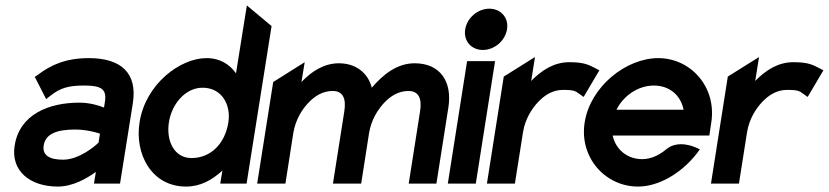

<svg xmlns="http://www.w3.org/2000/svg" viewBox="-20 -676 3052 707"><path d="M34 -140C19 -47 90 11 193 11C249 11 301 -20 333 -43L326 0H422L469 -295C487 -407 426 -462 307 -462C224 -462 169 -438 120 -401L108 -393L150 -311L165 -323C203 -353 233 -361 291 -361C355 -361 374 -347 366 -299L363 -280C343 -288 310 -298 272 -298C160 -298 52 -255 34 -140ZM141 -141C148 -185 193 -199 257 -199C294 -199 330 -190 348 -184L343 -151C329 -137 271 -88 212 -88C161 -88 135 -105 141 -141Z M494 -226C475 -109 538 11 665 11C718 11 761 -13 799 -48L791 0H888L980 -580L889 -656L849 -406C826 -438 792 -462 740 -462C644 -462 516 -367 494 -226ZM602 -226C612 -291 661 -353 726 -353C797 -353 831 -290 821 -226C809 -148 757 -94 685 -94C623 -94 591 -155 602 -226Z M927 0H1031L1060 -186C1068 -234 1091 -272 1116 -298C1139 -322 1168 -341 1205 -341C1243 -341 1255 -313 1248 -267L1206 0H1310L1339 -186C1347 -235 1371 -272 1395 -298C1418 -322 1447 -341 1484 -341C1522 -341 1534 -313 1527 -267L1485 0H1587L1631 -280C1646 -374 1602 -443 1507 -443C1442 -443 1391 -402 1349 -353C1335 -408 1290 -443 1228 -443C1173 -443 1127 -413 1090 -374L1102 -447L986 -374Z M1693 -568C1686 -525 1716 -492 1758 -492C1800 -492 1840 -525 1847 -568C1854 -611 1824 -644 1782 -644C1740 -644 1700 -611 1693 -568ZM1629 0H1732L1803 -451H1700Z M1773 0H1876L1906 -190C1914 -238 1938 -276 1963 -302C1986 -326 2016 -345 2053 -345C2096 -345 2100 -340 2115 -329L2129 -319L2187 -417L2174 -424C2149 -436 2135 -447 2076 -447C2020 -447 1974 -417 1936 -378L1950 -466L1835 -394Z M2133 -226C2112 -95 2210 11 2329 11C2406 11 2489 -38 2546 -111L2557 -126L2542 -133C2541 -133 2478 -164 2433 -126C2407 -104 2376 -90 2345 -90C2289 -90 2247 -126 2236 -177H2592L2599 -224C2620 -356 2523 -462 2404 -462C2285 -462 2154 -357 2133 -226ZM2250 -272C2276 -324 2330 -361 2388 -361C2445 -361 2487 -325 2497 -272Z M2598 0H2701L2731 -190C2739 -238 2763 -276 2788 -302C2811 -326 2841 -345 2878 -345C2921 -345 2925 -340 2940 -329L2954 -319L3012 -417L2999 -424C2974 -436 2960 -447 2901 -447C2845 -447 2799 -417 2761 -378L2775 -466L2660 -394Z"/></svg>

Font: Charger Sport
Style: BlkNrwObl
Weight: 900
Designer: Jasper
Foundry: Cannot Into Space Fonts
Version: Version 1.1